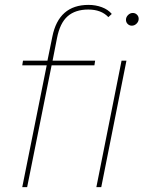

<svg xmlns="http://www.w3.org/2000/svg" viewBox="-20 -765 601 785"><path d="M71 0 171 -498H71L74 -517H174L194 -615Q220 -745 342 -745Q371 -745 396.5 -735.5Q422 -726 437 -708L423 -695Q394 -726 341 -726Q288 -726 256.5 -698.5Q225 -671 213 -609L195 -517H369L366 -498H191L91 0ZM374 0 477 -517H497L394 0ZM519 -660Q509 -660 502 -667Q495 -674 495 -684Q495 -695 503.5 -703.5Q512 -712 523 -712Q533 -712 540 -705Q547 -698 547 -688Q547 -677 538.5 -668.5Q530 -660 519 -660Z"/></svg>

Font: Montserrat Thin
Style: Italic
Weight: 100
Italic angle: -11.3°
Designer: Julieta Ulanovsky
Foundry: Julieta Ulanovsky
Version: Version 9.000; ttfautohint (v1.8.4.7-5d5b)